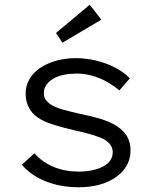

<svg xmlns="http://www.w3.org/2000/svg" viewBox="-20 -779 646 809"><path d="M312 10Q235 10 172.5 -15Q110 -40 72 -85L125 -133Q159 -95 206.5 -75.5Q254 -56 312 -56Q340 -56 366 -61Q392 -66 412 -76Q432 -86 443.5 -101.5Q455 -117 455 -138Q455 -172 415 -194Q395 -203 365.5 -212Q336 -221 297 -229Q237 -243 194 -257.5Q151 -272 126 -294Q107 -312 97.5 -334.5Q88 -357 88 -385Q88 -417 103.5 -444.5Q119 -472 148 -492Q177 -512 216 -523Q255 -534 300 -534Q341 -534 383.5 -524Q426 -514 463.5 -495Q501 -476 527 -449L483 -398Q459 -418 430 -434.5Q401 -451 368.5 -460Q336 -469 303 -469Q276 -469 250.5 -464Q225 -459 206.5 -448.5Q188 -438 176.5 -423Q165 -408 165 -388Q164 -372 171.5 -360.5Q179 -349 192 -340Q211 -327 242.5 -318Q274 -309 319 -299Q369 -289 407.5 -277Q446 -265 473 -247Q501 -229 515.5 -204Q530 -179 530 -146Q530 -99 502 -64Q474 -29 425 -9.5Q376 10 312 10ZM243 -599 216 -640 358 -759 407 -696Z"/></svg>

Font: Lexend Exa Light
Style: Regular
Weight: 300
Designer: Bonnie Shaver-Troup, Thomas Jockin
Foundry: Lexend
Version: Version 1.007